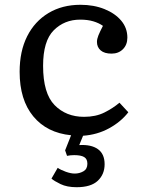

<svg xmlns="http://www.w3.org/2000/svg" viewBox="-20 -553 600 802"><path d="M300 229Q260 229 233 216Q206 203 195 193L221 148Q234 157 255 164.5Q276 172 292 172Q312 172 328.5 162.5Q345 153 345 131Q345 111 331.5 103Q318 95 290 95Q274 95 260 98L252 75L277 12Q176 2 119 -67Q62 -136 62 -253Q62 -339 93.5 -401.5Q125 -464 182.5 -498.5Q240 -533 316 -533Q372 -533 416.5 -515Q461 -497 486.5 -466.5Q512 -436 512 -396Q512 -366 493.5 -347.5Q475 -329 446 -329Q416 -329 400.5 -342.5Q385 -356 385 -378Q385 -390 391 -405Q397 -420 410 -445Q393 -457 369.5 -464Q346 -471 315 -471Q249 -471 204.5 -426.5Q160 -382 160 -278Q160 -163 208 -114Q256 -65 331 -65Q380 -65 416 -83Q452 -101 479 -124L516 -84Q485 -44 435.5 -17Q386 10 327 14L311 53Q361 50 389 70Q417 90 417 133Q417 175 388.5 202Q360 229 300 229Z"/></svg>

Font: Literata 7pt
Style: Regular
Weight: 400
Designer: Latin by Veronika Burian and Jose Scaglione. Greek by Irene Vlachou. Cyrillic by Vera Evstafieva.
Foundry: TypeTogether
Version: Version 3.002